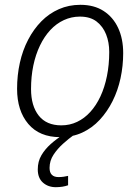

<svg xmlns="http://www.w3.org/2000/svg" viewBox="-20 -561 576 798"><path d="M230 9Q144 9 97.5 -46Q51 -101 51 -192Q51 -248 62.5 -300Q74 -352 97 -396Q120 -440 152 -472.5Q184 -505 225 -523Q266 -541 314 -541Q371 -541 410.5 -515.5Q450 -490 471 -445Q492 -400 492 -340Q492 -287 481 -236Q470 -185 448 -141Q426 -97 394.5 -63Q363 -29 322 -10Q281 9 230 9ZM235 -40Q270 -40 300.5 -54.5Q331 -69 355.5 -96Q380 -123 397.5 -160.5Q415 -198 424.5 -245Q434 -292 434 -345Q434 -385 421 -418Q408 -451 381.5 -471.5Q355 -492 312 -492Q277 -492 245.5 -477.5Q214 -463 189 -436Q164 -409 146 -371.5Q128 -334 118.5 -288.5Q109 -243 109 -191Q109 -121 141 -80.5Q173 -40 235 -40ZM212 217Q180 217 158.5 198Q137 179 137 143Q137 110 152 84.5Q167 59 190.5 38Q214 17 241 0H287Q266 15 242.5 36Q219 57 202.5 82Q186 107 186 137Q186 156 195.5 165.5Q205 175 223 175Q234 175 244.5 173.5Q255 172 263 170V209Q252 213 239 215Q226 217 212 217Z"/></svg>

Font: Noto Sans Display Light
Style: Italic
Weight: 300
Italic angle: -12°
Designer: Monotype Design Team
Foundry: Monotype Imaging Inc.
Version: Version 2.003